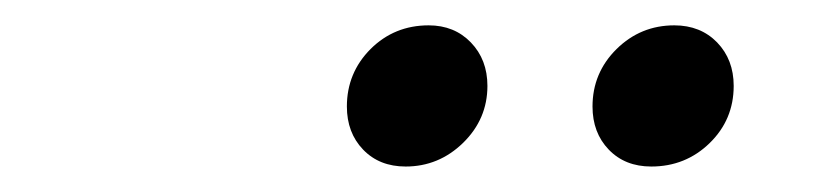

<svg xmlns="http://www.w3.org/2000/svg" viewBox="-20 -718 640 150"><path d="M296.9 -587.9Q276.4 -587.9 263.7 -601.1Q251 -614.3 251 -634.8Q251 -661.1 269.5 -679.7Q288.1 -698.2 314.9 -698.2Q335 -698.2 347.9 -684.8Q360.8 -671.4 360.8 -650.9Q360.8 -625 341.8 -606.4Q322.8 -587.9 296.9 -587.9ZM488.8 -587.9Q468.3 -587.9 455.6 -601.1Q442.9 -614.3 442.9 -634.8Q442.9 -661.1 461.7 -679.7Q480.5 -698.2 506.8 -698.2Q527.3 -698.2 540.3 -684.8Q553.2 -671.4 553.2 -650.9Q553.2 -624.5 534.4 -606.2Q515.6 -587.9 488.8 -587.9Z"/></svg>

Font: Office Code Pro Italic
Style: Regular
Weight: 400
Italic angle: -9°
Designer: Nathan Rutzky & Paul D. Hunt
Foundry: Adobe Systems Incorporated
Version: Version 1.004;PS 001.004;hotconv 1.0.70;makeotf.lib2.5.58329